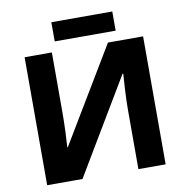

<svg xmlns="http://www.w3.org/2000/svg" viewBox="-93 -967 1017 1055"><g transform="rotate(-10 415.5 -439.0)"><path d="M85 -714V0H282L599 -531H603Q601 -508 597.5 -444Q594 -380 594 -331V0H746V-714H550L233 -186H230Q232 -208 234.5 -267.5Q237 -327 237 -375V-714ZM603 -878V-771H263V-878Z"/></g></svg>

Font: Noto Sans UI Extra
Style: Regular
Weight: 800
Designer: Monotype Design Team
Foundry: Monotype Imaging Inc.
Version: Version 1.901